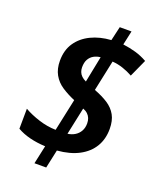

<svg xmlns="http://www.w3.org/2000/svg" viewBox="-149 -850 826 999"><g transform="rotate(20 263.5 -350.5)"><path d="M186 -44Q140 -46 100 -56Q60 -66 29 -84L30 -195Q67 -174 114 -159Q161 -144 208 -143L246 -321Q206 -338 174 -359Q142 -380 124 -412Q106 -444 106 -489Q106 -548 134 -589Q162 -630 210.5 -653.5Q259 -677 321 -681L339 -759H404L387 -681Q425 -676 458 -666.5Q491 -657 523 -639L479 -542Q454 -556 424.5 -566Q395 -576 365 -578L329 -408Q374 -391 405.5 -370.5Q437 -350 454 -319.5Q471 -289 471 -243Q471 -187 445.5 -144.5Q420 -102 371 -76Q322 -50 251 -44L229 58H164ZM273 -145Q296 -148 313.5 -159Q331 -170 341 -188Q351 -206 351 -230Q351 -246 346 -258.5Q341 -271 331 -280.5Q321 -290 305 -296ZM299 -578Q278 -576 261.5 -566.5Q245 -557 235.5 -540Q226 -523 226 -496Q226 -483 230.5 -471Q235 -459 245 -449.5Q255 -440 270 -433Z"/></g></svg>

Font: Noto Sans Display SemiBold
Style: Italic
Weight: 600
Italic angle: -12°
Designer: Monotype Design Team
Foundry: Monotype Imaging Inc.
Version: Version 2.003